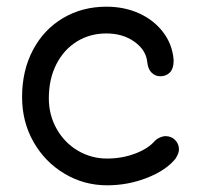

<svg xmlns="http://www.w3.org/2000/svg" viewBox="-20 -533 600 574"><path d="M46 -243Q46 -322 78.5 -383.5Q111 -445 168.5 -479Q226 -513 298 -513Q352 -513 396 -493Q440 -473 467.5 -437Q495 -401 499 -355V-350Q499 -328 488 -316.5Q477 -305 459 -305Q444 -305 433 -316Q422 -327 420 -349Q416 -384 381.5 -408.5Q347 -433 298 -433Q249 -433 210 -409Q171 -385 148.5 -341Q126 -297 126 -239Q126 -189 149.5 -147.5Q173 -106 213 -82.5Q253 -59 300 -59Q345 -59 384.5 -74Q424 -89 444 -113Q449 -118 458 -122Q467 -126 475 -126Q492 -126 503.5 -114.5Q515 -103 515 -86Q515 -75 505 -59Q477 -24 420 -1.5Q363 21 300 21Q231 21 172.5 -14Q114 -49 80 -109Q46 -169 46 -243Z"/></svg>

Font: Tsukimi Rounded Medium
Style: Regular
Weight: 500
Designer: Takashi Funayama
Foundry: Takashi Funayama
Version: Version 1.032; ttfautohint (v1.8.3)